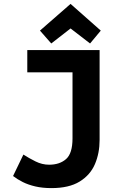

<svg xmlns="http://www.w3.org/2000/svg" viewBox="-20 -950 600 985"><path d="M244 15Q198 15 161.5 6.5Q125 -2 97 -16Q69 -30 47 -47L100 -157Q128 -139 162 -122Q196 -105 232 -105Q286 -105 319 -134Q352 -163 352 -240V-579H120V-693H491V-232Q491 -164 467 -108Q443 -52 388.5 -18.5Q334 15 244 15ZM243 -727 185 -793 342 -930 497 -793 442 -727 342 -804Z"/></svg>

Font: Ubuntu Sans Mono
Style: Regular
Weight: 400
Monospace: yes
Designer: Dalton Maag Ltd
Foundry: Dalton Maag Ltd
Version: Version 1.006